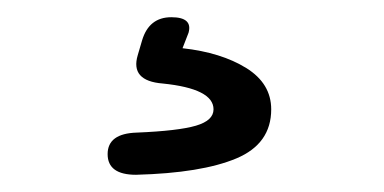

<svg xmlns="http://www.w3.org/2000/svg" viewBox="-20 -20 446 223"><path d="M138 183Q105 183 105 159Q105 135 139 134Q187 132 207.5 126Q228 120 228 107Q228 83 169 77Q131 74 140 44L145 27Q153 0 179 0Q204 0 199 18L192 36Q237 41 266 59Q295 77 295 107Q295 147 254.5 164Q214 181 138 183Z"/></svg>

Font: Zen Maru Gothic Medium
Style: Regular
Weight: 500
Designer: Yoshimichi Ohira
Foundry: Positype
Version: Version 1.001